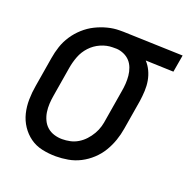

<svg xmlns="http://www.w3.org/2000/svg" viewBox="-101 -627 727 734"><g transform="rotate(20 262.0 -260.0)"><path d="M200 8Q171 8 143.5 2Q116 -4 94.5 -19.5Q73 -35 58 -57.5Q43 -80 36.5 -106.5Q30 -133 30.5 -162Q31 -191 36 -219L56 -339Q60 -364 68 -388Q76 -412 90.5 -434Q105 -456 125 -474Q145 -492 168 -503.5Q191 -515 216 -521.5Q241 -528 265 -528H281L524 -520L512 -450L398 -454Q411 -440 419.5 -422Q428 -404 431.5 -384Q435 -364 434 -343Q433 -322 430 -301L410 -181Q406 -156 397.5 -131.5Q389 -107 375.5 -84.5Q362 -62 342 -43.5Q322 -25 298.5 -13Q275 -1 249.5 3.5Q224 8 200 8ZM200 -62Q216 -62 232.5 -65.5Q249 -69 264 -78Q279 -87 291 -100Q303 -113 312 -128.5Q321 -144 325.5 -160Q330 -176 332 -192L352 -312Q355 -328 356 -344.5Q357 -361 355.5 -376.5Q354 -392 348.5 -407Q343 -422 333 -433Q323 -444 308.5 -450.5Q294 -457 279 -458H262Q238 -458 214 -447.5Q190 -437 172.5 -418Q155 -399 146 -375.5Q137 -352 133 -328L113 -208Q110 -191 109 -173.5Q108 -156 110.5 -139.5Q113 -123 120 -108Q127 -93 139 -82.5Q151 -72 167 -67Q183 -62 200 -62Z"/></g></svg>

Font: Iosevka Oblique
Style: Regular
Weight: 400
Italic angle: -9°
Monospace: yes
Designer: Belleve Invis
Foundry: Belleve Invis
Version: Version 32.5.0; ttfautohint (v1.8.4)